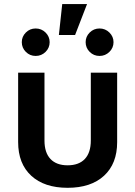

<svg xmlns="http://www.w3.org/2000/svg" viewBox="-20 -896 652 925"><path d="M305.7 8.8Q193.8 8.8 130.6 -49.3Q67.4 -107.4 67.4 -211.4V-545.9H194.3V-219.2Q194.3 -160.6 223.1 -130.1Q252 -99.6 305.7 -99.6Q359.9 -99.6 388.7 -130.1Q417.5 -160.6 417.5 -219.2V-545.9H544.4V-211.4Q544.4 -107.4 481.2 -49.3Q418 8.8 305.7 8.8ZM263.7 -727.5 279.8 -876.5H399.4L341.8 -727.5ZM151.9 -626.5Q124 -626.5 104.5 -646Q85 -665.5 85 -692.9Q85 -719.7 104.5 -739.3Q124 -758.8 151.9 -758.8Q179.7 -758.8 199.5 -739.3Q219.2 -719.7 219.2 -692.9Q219.2 -665.5 199.5 -646Q179.7 -626.5 151.9 -626.5ZM459.5 -626.5Q431.6 -626.5 412.1 -646Q392.6 -665.5 392.6 -692.9Q392.6 -719.7 412.1 -739.3Q431.6 -758.8 459.5 -758.8Q487.3 -758.8 507.1 -739.3Q526.9 -719.7 526.9 -692.9Q526.9 -665.5 507.1 -646Q487.3 -626.5 459.5 -626.5Z"/></svg>

Font: Inter SemiBold
Style: Regular
Weight: 600
Designer: Rasmus Andersson
Foundry: rsms
Version: Version 4.001;git-9221beed3